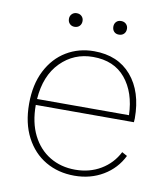

<svg xmlns="http://www.w3.org/2000/svg" viewBox="-77 -717 695 792"><g transform="rotate(10 271.0 -321.0)"><path d="M287 10Q219 10 166 -21Q113 -52 82.5 -110.5Q52 -169 52 -250Q52 -331 82 -389.5Q112 -448 163.5 -479Q215 -510 279 -510Q379 -510 435.5 -444Q492 -378 492 -266Q492 -258 491 -250H80Q80 -176 106.5 -123.5Q133 -71 179.5 -43Q226 -15 286 -15Q346 -15 393 -43Q440 -71 465 -120L487 -108Q460 -53 407 -21.5Q354 10 287 10ZM279 -486Q199 -486 143.5 -430Q88 -374 81 -275H466Q463 -370 415 -428Q367 -486 279 -486ZM181 -652Q194 -652 202 -644Q210 -636 210 -624Q210 -611 202 -603Q194 -595 181 -595Q169 -595 161 -603Q153 -611 153 -624Q153 -636 161 -644Q169 -652 181 -652ZM367 -652Q380 -652 388 -644Q396 -636 396 -624Q396 -611 388 -603Q380 -595 367 -595Q354 -595 346.5 -603Q339 -611 339 -624Q339 -636 346.5 -644Q354 -652 367 -652Z"/></g></svg>

Font: Work Sans ExtraLight
Style: Regular
Weight: 200
Designer: Wei Huang
Foundry: Wei Huang
Version: Version 2.010; ttfautohint (v1.8.3)